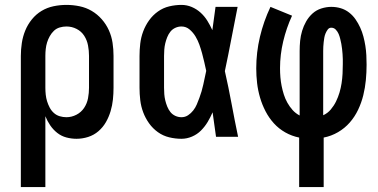

<svg xmlns="http://www.w3.org/2000/svg" viewBox="-20 -558 1540 783"><path d="M65 205V-330Q65 -356 69 -382.5Q73 -409 83 -433.5Q93 -458 110 -479Q127 -500 149.5 -513.5Q172 -527 198 -532.5Q224 -538 251 -538Q278 -538 304.5 -532.5Q331 -527 354 -513.5Q377 -500 395 -479.5Q413 -459 424 -434.5Q435 -410 439 -383.5Q443 -357 443 -330V-200Q443 -176 440.5 -152Q438 -128 431 -104.5Q424 -81 412 -60Q400 -39 381.5 -23Q363 -7 339.5 0.5Q316 8 292 8Q271 8 250.5 2.5Q230 -3 213.5 -16Q197 -29 185 -46.5Q173 -64 165 -84V205ZM251 -80Q272 -80 291.5 -90Q311 -100 323 -118Q335 -136 339 -157.5Q343 -179 343 -200V-330Q343 -351 339 -372.5Q335 -394 323.5 -412Q312 -430 292.5 -440Q273 -450 251 -450Q237 -450 223.5 -446Q210 -442 200 -432.5Q190 -423 183 -410.5Q176 -398 172 -385Q168 -372 166.5 -358Q165 -344 165 -330V-200Q165 -186 166.5 -172Q168 -158 172 -145Q176 -132 182.5 -119.5Q189 -107 199.5 -97.5Q210 -88 223.5 -84Q237 -80 251 -80Z M720 8Q695 8 670 2Q645 -4 624 -19Q603 -34 588 -55Q573 -76 564 -100Q555 -124 552 -149.5Q549 -175 549 -200V-330Q549 -355 552 -380.5Q555 -406 564 -430Q573 -454 588 -475Q603 -496 624 -511Q645 -526 670 -532Q695 -538 720 -538Q742 -538 762 -529.5Q782 -521 798 -506.5Q814 -492 825.5 -473.5Q837 -455 846 -435Q849 -459 852.5 -482.5Q856 -506 859 -530H949Q936 -465 923.5 -399.5Q911 -334 897 -268Q912 -202 924.5 -134.5Q937 -67 951 0H861Q858 -25 854 -50Q850 -75 847 -100Q838 -79 826.5 -60Q815 -41 799.5 -25.5Q784 -10 763 -1Q742 8 720 8ZM720 -80Q735 -80 747 -88Q759 -96 768 -107.5Q777 -119 782.5 -132Q788 -145 793 -158.5Q798 -172 802 -185.5Q806 -199 809 -213Q812 -227 815 -241Q818 -255 821 -269Q817 -287 813 -305Q809 -323 804 -341Q799 -359 793 -376Q787 -393 777.5 -409Q768 -425 753.5 -437.5Q739 -450 720 -450Q707 -450 695 -444.5Q683 -439 675 -429Q667 -419 662 -406.5Q657 -394 654 -381.5Q651 -369 650 -356Q649 -343 649 -330V-200Q649 -187 650 -174Q651 -161 654 -148.5Q657 -136 662 -123.5Q667 -111 675 -101Q683 -91 695 -85.5Q707 -80 720 -80Z M1200 205V3Q1170 -3 1143.5 -18Q1117 -33 1097 -55Q1077 -77 1063 -104Q1049 -131 1040.5 -160Q1032 -189 1028.5 -219Q1025 -249 1025 -279Q1025 -344 1040 -407.5Q1055 -471 1083 -530L1171 -494Q1148 -444 1135 -389.5Q1122 -335 1122 -280Q1122 -261 1123.5 -243Q1125 -225 1128.5 -207.5Q1132 -190 1137.5 -172.5Q1143 -155 1152 -139Q1161 -123 1173 -109.5Q1185 -96 1202 -87V-350Q1202 -371 1204 -391.5Q1206 -412 1212 -432Q1218 -452 1228.5 -470.5Q1239 -489 1254.5 -503Q1270 -517 1290.5 -523.5Q1311 -530 1331 -530Q1351 -530 1369.5 -524.5Q1388 -519 1403.5 -507Q1419 -495 1430 -479Q1441 -463 1449 -445.5Q1457 -428 1462 -409Q1467 -390 1470 -371Q1473 -352 1474 -332.5Q1475 -313 1475 -294Q1475 -263 1472 -231.5Q1469 -200 1461.5 -169.5Q1454 -139 1440.5 -110.5Q1427 -82 1406.5 -58.5Q1386 -35 1358.5 -19Q1331 -3 1300 3V205ZM1298 -88Q1316 -96 1329 -111.5Q1342 -127 1350.5 -144.5Q1359 -162 1364.5 -180.5Q1370 -199 1373 -218.5Q1376 -238 1377 -257.5Q1378 -277 1378 -296Q1378 -307 1378 -317Q1378 -327 1377 -337.5Q1376 -348 1375 -358.5Q1374 -369 1372 -379Q1370 -389 1367.5 -399.5Q1365 -410 1361 -419.5Q1357 -429 1349.5 -437Q1342 -445 1331 -445Q1322 -445 1316.5 -437.5Q1311 -430 1307.5 -421.5Q1304 -413 1302.5 -404Q1301 -395 1300 -386Q1299 -377 1298.5 -368Q1298 -359 1298 -350Z"/></svg>

Font: Iosevka Slab Semibold
Style: Regular
Weight: 600
Monospace: yes
Designer: Belleve Invis
Foundry: Belleve Invis
Version: Version 11.1.1; ttfautohint (v1.8.3)